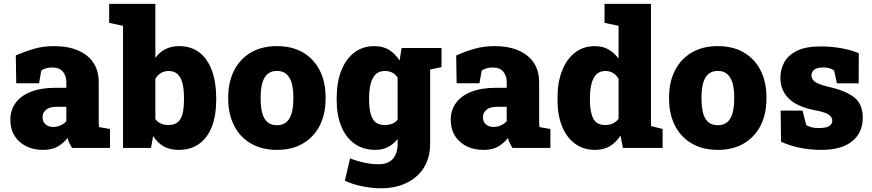

<svg xmlns="http://www.w3.org/2000/svg" viewBox="-20 -782 4609 1015"><path d="M208 10.3Q131.3 10.3 83 -33.2Q34.7 -76.7 34.7 -148.9Q34.7 -198.7 61.5 -236.3Q87.9 -274.4 141.4 -296.1Q194.8 -317.9 275.4 -317.9H330.6V-349.1Q330.6 -380.9 312.5 -403.1Q294.4 -425.3 255.4 -425.3Q222.7 -425.3 198.2 -409.2L186.5 -341.8H65.9L63.5 -488.8Q108.4 -508.8 157.5 -523.4Q206.5 -538.1 267.1 -538.1Q375 -538.1 438.5 -488.5Q502 -439 502 -347.2V-152.3Q502 -141.1 502.2 -130.4Q502.4 -119.6 504.4 -109.9L561.5 -100.1V0H361.3Q355 -8.8 347.7 -23.4Q340.3 -38.1 337.4 -52.7Q313.5 -22.9 283.7 -6.3Q253.9 10.3 208 10.3ZM260.7 -110.8Q279.3 -110.8 298.1 -118.4Q316.9 -126 330.6 -141.1V-217.3H277.3Q242.7 -217.3 223.9 -202.1Q205.1 -187 205.1 -162.1Q205.1 -138.2 220.7 -124.5Q236.3 -110.8 260.7 -110.8Z M924.3 10.3Q877 10.3 844.5 -8.5Q812 -27.3 789.6 -63L778.3 0H630.4V-645.5L557.1 -661.1V-761.7H801.3V-476.1Q822.8 -505.9 854.2 -522Q885.7 -538.1 927.2 -538.1Q990.2 -538.1 1034.2 -504.4Q1077.6 -470.7 1100.3 -408.9Q1123 -347.2 1123 -263.2V-252.9Q1123 -172.4 1100.6 -113.8Q1078.1 -54.7 1033.7 -22.2Q989.3 10.3 924.3 10.3ZM869.6 -121.1Q916 -121.1 934.3 -153.8Q952.6 -186.5 952.6 -252.9V-263.2Q952.6 -310.1 944.8 -341.3Q928.2 -406.7 872.1 -406.7Q848.1 -406.7 829.8 -395.5Q811.5 -384.3 801.3 -364.7V-152.3Q814 -135.7 831.3 -128.4Q848.6 -121.1 869.6 -121.1Z M1444.8 10.3Q1363.3 10.3 1305.7 -23.9Q1248 -57.6 1217.3 -118.4Q1186.5 -179.2 1186.5 -259.3V-269Q1186.5 -348.1 1217.3 -408.7Q1247.6 -469.2 1305.2 -503.7Q1362.8 -538.1 1443.8 -538.1Q1525.4 -538.1 1583 -503.9Q1640.1 -469.7 1670.7 -409.2Q1701.2 -348.6 1701.2 -269V-259.3Q1701.2 -180.7 1670.9 -119.1Q1640.1 -58.6 1582.8 -24.2Q1525.4 10.3 1444.8 10.3ZM1444.8 -120.1Q1475.6 -120.1 1495.1 -137.2Q1513.7 -154.3 1522.2 -185.3Q1530.8 -216.3 1530.8 -259.3V-269Q1530.8 -309.6 1522.5 -341.8Q1513.7 -372.6 1494.6 -389.9Q1475.6 -407.2 1443.8 -407.2Q1413.1 -407.2 1393.6 -390.1Q1374.5 -372.6 1366.2 -341.6Q1357.9 -310.5 1357.9 -269V-259.3Q1357.9 -216.8 1366.2 -184.6Q1374.5 -153.3 1393.6 -136.7Q1412.6 -120.1 1444.8 -120.1Z M2314 -528.3V-427.2L2253.9 -414.6V-21Q2253.9 48.8 2222.2 102.1Q2189.9 154.8 2131.1 184.1Q2072.3 213.4 1991.7 213.4Q1950.2 213.4 1897 203.1Q1843.8 192.9 1803.2 173.3L1830.6 55.2Q1869.1 70.3 1908.4 78.4Q1947.8 86.4 1980 86.4Q2032.7 86.4 2057.4 57.4Q2082 28.3 2082 -22V-46.9Q2060.1 -19.5 2031 -4.6Q2002 10.3 1964.4 10.3Q1899.9 10.3 1854 -22.5Q1808.1 -55.2 1783.9 -114.5Q1759.8 -173.8 1759.8 -252.9V-263.2Q1759.8 -346.2 1783.7 -407.7Q1807.6 -469.2 1852.3 -503.7Q1897 -538.1 1959 -538.1Q2004.9 -538.1 2037.1 -518.1Q2069.3 -498 2092.3 -461.9L2103 -528.3ZM2082 -149.9V-371.1Q2060.5 -406.7 2014.6 -406.7Q1984.4 -406.7 1965.8 -389.2Q1947.8 -371.1 1939.5 -338.9Q1931.2 -306.6 1931.2 -263.2V-252.9Q1931.2 -189.9 1949.2 -155.5Q1967.3 -121.1 2014.6 -121.1Q2036.1 -121.1 2053.7 -128.2Q2071.3 -135.3 2082 -149.9Z M2536.1 10.3Q2459.5 10.3 2411.1 -33.2Q2362.8 -76.7 2362.8 -148.9Q2362.8 -198.7 2389.6 -236.3Q2416 -274.4 2469.5 -296.1Q2522.9 -317.9 2603.5 -317.9H2658.7V-349.1Q2658.7 -380.9 2640.6 -403.1Q2622.6 -425.3 2583.5 -425.3Q2550.8 -425.3 2526.4 -409.2L2514.6 -341.8H2394L2391.6 -488.8Q2436.5 -508.8 2485.6 -523.4Q2534.7 -538.1 2595.2 -538.1Q2703.1 -538.1 2766.6 -488.5Q2830.1 -439 2830.1 -347.2V-152.3Q2830.1 -141.1 2830.3 -130.4Q2830.6 -119.6 2832.5 -109.9L2889.6 -100.1V0H2689.5Q2683.1 -8.8 2675.8 -23.4Q2668.5 -38.1 2665.5 -52.7Q2641.6 -22.9 2611.8 -6.3Q2582 10.3 2536.1 10.3ZM2588.9 -110.8Q2607.4 -110.8 2626.2 -118.4Q2645 -126 2658.7 -141.1V-217.3H2605.5Q2570.8 -217.3 2552 -202.1Q2533.2 -187 2533.2 -162.1Q2533.2 -138.2 2548.8 -124.5Q2564.5 -110.8 2588.9 -110.8Z M3126 10.3Q3064 10.3 3019.5 -22.5Q2975.1 -55.2 2951.2 -114.5Q2927.2 -173.8 2927.2 -252.9V-263.2Q2927.2 -346.2 2951.2 -407.7Q2975.1 -469.2 3019.3 -503.7Q3063.5 -538.1 3124 -538.1Q3166 -538.1 3196.5 -520.8Q3227.1 -503.4 3250 -472.2V-645.5L3175.8 -661.1V-761.7H3421.4V-115.7L3482.9 -100.1V0H3272.9L3260.3 -65.4Q3236.3 -28.3 3203.6 -9Q3170.9 10.3 3126 10.3ZM3179.2 -121.1Q3225.6 -121.1 3250 -154.3V-365.7Q3225.6 -406.7 3180.2 -406.7Q3150.9 -406.7 3132.8 -388.7Q3114.7 -370.6 3106.7 -338.4Q3098.6 -306.2 3098.6 -263.2V-252.9Q3098.6 -189.9 3116.2 -155.5Q3133.8 -121.1 3179.2 -121.1Z M3775.4 10.3Q3693.8 10.3 3636.2 -23.9Q3578.6 -57.6 3547.9 -118.4Q3517.1 -179.2 3517.1 -259.3V-269Q3517.1 -348.1 3547.9 -408.7Q3578.1 -469.2 3635.7 -503.7Q3693.4 -538.1 3774.4 -538.1Q3856 -538.1 3913.6 -503.9Q3970.7 -469.7 4001.2 -409.2Q4031.7 -348.6 4031.7 -269V-259.3Q4031.7 -180.7 4001.5 -119.1Q3970.7 -58.6 3913.3 -24.2Q3856 10.3 3775.4 10.3ZM3775.4 -120.1Q3806.2 -120.1 3825.7 -137.2Q3844.2 -154.3 3852.8 -185.3Q3861.3 -216.3 3861.3 -259.3V-269Q3861.3 -309.6 3853 -341.8Q3844.2 -372.6 3825.2 -389.9Q3806.2 -407.2 3774.4 -407.2Q3743.7 -407.2 3724.1 -390.1Q3705.1 -372.6 3696.8 -341.6Q3688.5 -310.5 3688.5 -269V-259.3Q3688.5 -216.8 3696.8 -184.6Q3705.1 -153.3 3724.1 -136.7Q3743.2 -120.1 3775.4 -120.1Z M4322.8 10.3Q4260.3 10.3 4206.3 -1.2Q4152.3 -12.7 4108.9 -32.7L4106.9 -197.3H4222.7L4242.2 -120.6Q4252.4 -114.3 4268.6 -109.6Q4284.7 -105 4307.1 -105Q4348.6 -105 4364.3 -116.2Q4379.9 -127.4 4379.9 -144.5Q4379.9 -161.6 4362.3 -175.3Q4344.7 -188.5 4286.1 -199.7Q4193.4 -217.8 4149.4 -261.5Q4105.5 -305.2 4105.5 -370.6Q4105.5 -415.5 4126 -452.6Q4146.5 -490.2 4193.1 -513.4Q4239.7 -536.6 4317.9 -536.6Q4377.4 -536.6 4431.4 -526.4Q4485.4 -516.1 4520 -500.5L4519.5 -341.3H4404.3L4389.6 -409.7Q4366.7 -425.3 4332.5 -425.3Q4299.8 -425.3 4284.7 -413.6Q4269.5 -401.9 4269.5 -383.3Q4269.5 -373 4276.4 -361.8Q4283.7 -349.6 4306.2 -339.8Q4328.6 -330.1 4359.4 -323.2Q4449.7 -303.2 4495.4 -267.6Q4541 -231.9 4541 -159.2Q4541 -81.1 4485.1 -35.4Q4429.2 10.3 4322.8 10.3Z"/></svg>

Font: Hanuman Black
Style: Regular
Weight: 900
Designer: Danh Hong
Version: Version 8.002; ttfautohint (v1.8.3)